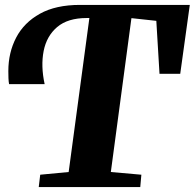

<svg xmlns="http://www.w3.org/2000/svg" viewBox="-20 -763 794 783"><path d="M138 0 144 -50.5 260 -61.5 344.5 -689.5H333.5Q256.5 -689.5 213.2 -652.8Q170 -616 158 -555Q146 -494 162 -420H17Q15 -430.5 14.5 -444Q14 -457.5 14 -473Q14 -548.5 46 -609.8Q78 -671 142.8 -707Q207.5 -743 306 -743H754L715 -462H630.5L617.5 -678L516 -689L432 -61.5L556.5 -50.5L552 0Z"/></svg>

Font: Merriweather 36pt Black
Style: Italic
Weight: 900
Italic angle: -7.8°
Version: Version 2.101